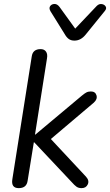

<svg xmlns="http://www.w3.org/2000/svg" viewBox="-20 -966 569 993"><path d="M77 7Q36 7 44 -40L144 -673Q149 -712 190 -712Q209 -712 218 -699Q227 -686 223 -664L161 -270H163L403 -471Q416 -482 426 -487.5Q436 -493 450 -493Q473 -493 479 -473Q485 -453 465 -435L243 -247L425 -52Q443 -32 434 -12.5Q425 7 402 7Q386 7 375.5 -0.5Q365 -8 351 -24L157 -230H155L123 -32Q118 7 77 7ZM365 -756Q347 -756 335.5 -764.5Q324 -773 315 -789L241 -908Q232 -924 239.5 -934.5Q247 -945 261.5 -945.5Q276 -946 288 -930L369 -818L480 -935Q492 -947 506 -945Q520 -943 526.5 -932.5Q533 -922 522 -909L423 -787Q398 -756 365 -756Z"/></svg>

Font: Nunito
Style: Italic
Weight: 400
Italic angle: -9°
Designer: Vernon Adams
Foundry: Vernon Adams
Version: Version 3.601; ttfautohint (v1.8.2.53-6de2)